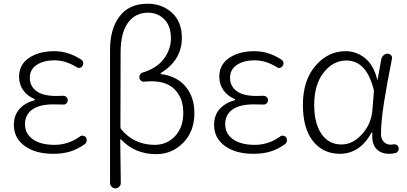

<svg xmlns="http://www.w3.org/2000/svg" viewBox="-20 -826 2218 1047"><path d="M269.5 12.7Q172.9 12.7 114.3 -30.3Q55.7 -73.2 55.7 -144.5Q55.7 -199.2 87.4 -232.9Q119.1 -266.6 168 -279.3Q169.9 -280.3 169.9 -282.7Q169.9 -285.2 168 -286.1Q127.9 -302.7 106 -335Q84 -367.2 84 -407.2Q84 -473.6 138.2 -510.3Q192.4 -546.9 275.4 -546.9Q352.5 -546.9 422.9 -501Q431.6 -495.1 433.6 -485.4Q435.5 -475.6 429.7 -466.8Q424.8 -458 415 -456.1Q405.3 -454.1 397.5 -460Q337.9 -497.1 276.4 -497.1Q217.8 -497.1 180.2 -472.2Q142.6 -447.3 142.6 -401.4Q142.6 -356.4 178.2 -329.6Q213.9 -302.7 287.1 -302.7Q310.5 -302.7 324.2 -303.7Q335 -303.7 342.3 -296.9Q349.6 -290 349.6 -279.8Q349.6 -269.5 342.3 -262.2Q335 -254.9 324.2 -255.9Q295.9 -256.8 271.5 -256.8Q195.3 -256.8 155.8 -228.5Q116.2 -200.2 116.2 -149.4Q116.2 -96.7 159.2 -66.4Q202.1 -36.1 277.3 -36.1Q352.5 -36.1 415 -81.1Q422.9 -87.9 433.1 -85.9Q443.4 -84 449.2 -76.2Q453.1 -69.3 453.1 -61.5Q453.1 -47.9 442.4 -40Q402.3 -11.7 362.3 0.5Q322.3 12.7 269.5 12.7Z M580.1 171.9V-554.7Q580.1 -668.9 632.3 -737.3Q684.6 -805.7 785.2 -805.7Q863.3 -805.7 917.5 -756.8Q971.7 -708 971.7 -619.1Q971.7 -499 858.4 -428.7Q856.4 -426.8 856.4 -424.3Q856.4 -421.9 858.4 -421.9Q944.3 -411.1 992.2 -354Q1040 -296.9 1040 -209Q1040 -109.4 979 -47.4Q918 14.6 832 14.6Q714.8 14.6 640.6 -65.4Q638.7 -67.4 637.2 -66.4Q635.7 -65.4 635.7 -63.5Q637.7 57.6 638.7 171.9Q638.7 183.6 629.9 192.4Q621.1 201.2 609.4 201.2Q597.7 201.2 588.9 192.4Q580.1 183.6 580.1 171.9ZM823.2 -36.1Q890.6 -36.1 935.1 -84Q979.5 -131.8 979.5 -210.9Q979.5 -289.1 935.1 -335.9Q890.6 -382.8 806.6 -382.8Q788.1 -382.8 769.5 -380.9Q758.8 -378.9 750.5 -384.8Q742.2 -390.6 740.2 -400.4Q738.3 -410.2 743.7 -418.9Q749 -427.7 758.8 -430.7Q835.9 -454.1 874 -505.9Q912.1 -557.6 912.1 -616.2Q912.1 -683.6 876.5 -720.2Q840.8 -756.8 787.1 -756.8Q717.8 -756.8 677.7 -701.7Q637.7 -646.5 637.7 -541Q636.7 -403.3 636.7 -134.8Q636.7 -127 640.6 -121.1Q711.9 -36.1 823.2 -36.1Z M1361.3 12.7Q1264.6 12.7 1206.1 -30.3Q1147.5 -73.2 1147.5 -144.5Q1147.5 -199.2 1179.2 -232.9Q1210.9 -266.6 1259.8 -279.3Q1261.7 -280.3 1261.7 -282.7Q1261.7 -285.2 1259.8 -286.1Q1219.7 -302.7 1197.8 -335Q1175.8 -367.2 1175.8 -407.2Q1175.8 -473.6 1230 -510.3Q1284.2 -546.9 1367.2 -546.9Q1444.3 -546.9 1514.6 -501Q1523.4 -495.1 1525.4 -485.4Q1527.3 -475.6 1521.5 -466.8Q1516.6 -458 1506.8 -456.1Q1497.1 -454.1 1489.3 -460Q1429.7 -497.1 1368.2 -497.1Q1309.6 -497.1 1272 -472.2Q1234.4 -447.3 1234.4 -401.4Q1234.4 -356.4 1270 -329.6Q1305.7 -302.7 1378.9 -302.7Q1402.3 -302.7 1416 -303.7Q1426.8 -303.7 1434.1 -296.9Q1441.4 -290 1441.4 -279.8Q1441.4 -269.5 1434.1 -262.2Q1426.8 -254.9 1416 -255.9Q1387.7 -256.8 1363.3 -256.8Q1287.1 -256.8 1247.6 -228.5Q1208 -200.2 1208 -149.4Q1208 -96.7 1251 -66.4Q1293.9 -36.1 1369.1 -36.1Q1444.3 -36.1 1506.8 -81.1Q1514.6 -87.9 1524.9 -85.9Q1535.2 -84 1541 -76.2Q1544.9 -69.3 1544.9 -61.5Q1544.9 -47.9 1534.2 -40Q1494.1 -11.7 1454.1 0.5Q1414.1 12.7 1361.3 12.7Z M1833 12.7Q1742.2 12.7 1687 -56.2Q1631.8 -125 1631.8 -253.9Q1631.8 -387.7 1700.2 -467.3Q1768.6 -546.9 1865.2 -546.9Q1922.9 -546.9 1970.2 -509.3Q2017.6 -471.7 2037.1 -391.6Q2037.1 -390.6 2038.1 -390.6Q2039.1 -390.6 2039.1 -391.6L2059.6 -504.9Q2062.5 -516.6 2072.3 -524.9Q2082 -533.2 2093.8 -533.2Q2105.5 -533.2 2112.8 -524.4Q2120.1 -515.6 2117.2 -504.9Q2089.8 -368.2 2073.7 -265.1Q2057.6 -162.1 2057.6 -94.7Q2057.6 -68.4 2072.8 -52.7Q2087.9 -37.1 2110.4 -37.1Q2117.2 -37.1 2126 -39.1Q2134.8 -40 2143.1 -35.6Q2151.4 -31.2 2153.3 -22.5Q2154.3 -18.6 2154.3 -15.6Q2154.3 -8.8 2150.4 -2.9Q2145.5 6.8 2135.7 8.8Q2120.1 12.7 2101.6 12.7Q2055.7 12.7 2030.3 -16.6Q2009.8 -41 2009.8 -81.1Q2009.8 -90.8 2010.7 -101.6Q2010.7 -103.5 2008.8 -103.5Q2006.8 -103.5 2005.9 -102.5Q1942.4 12.7 1833 12.7ZM1842.8 -38.1Q1903.3 -38.1 1954.1 -94.2Q2004.9 -150.4 2010.7 -225.6L2018.6 -323.2Q2019.5 -331.1 2017.6 -337.9Q1978.5 -496.1 1868.2 -496.1Q1796.9 -496.1 1745.1 -430.7Q1693.4 -365.2 1693.4 -253.9Q1693.4 -153.3 1732.9 -95.7Q1772.5 -38.1 1842.8 -38.1Z"/></svg>

Font: irohamaru Light
Style: Regular
Weight: 200
Designer: [Source Han Sans]
Ryoko NISHIZUKA  (kana & ideographs); Paul D. Hunt (Latin, Greek & Cyrillic); Wenlong ZHANG  (bopomofo
Version: Version 1.01